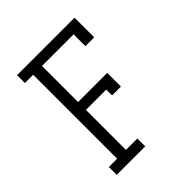

<svg xmlns="http://www.w3.org/2000/svg" viewBox="-200 -868 1001 1001"><g transform="rotate(-45 300.0 -367.5)"><path d="M86 0V-58H147V-677H86V-735H510V-590H445V-677H212V-411H427V-310H362V-353H212V-58H296V0Z"/></g></svg>

Font: Iosevka Etoile Light
Style: Regular
Weight: 300
Designer: Belleve Invis
Foundry: Belleve Invis
Version: Version 25.0.1; ttfautohint (v1.8.4)